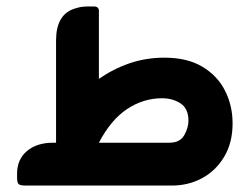

<svg xmlns="http://www.w3.org/2000/svg" viewBox="-20 -576 781 596"><path d="M491 -397Q561 -397 608 -369Q655 -341 678.5 -294.5Q702 -248 702 -193Q702 -133 676 -89.5Q650 -46 607.5 -23Q565 0 513 0H60Q44 0 38.5 -4Q33 -8 33 -24V-37Q33 -81 63.5 -107Q94 -133 145 -133H154V-450Q154 -531 211 -549Q223 -553 232 -554.5Q241 -556 260 -556H271Q287 -556 287 -542V-331Q331 -362 382 -379.5Q433 -397 491 -397ZM287 -133H506Q539 -133 552 -156.5Q565 -180 565 -201Q565 -239 540.5 -255Q516 -271 483 -271Q425 -271 374.5 -237.5Q324 -204 287 -133Z"/></svg>

Font: Zain Black
Style: Regular
Weight: 900
Designer: Zain,Boutros
Foundry: Mobile Telecommunications Company (Zain), 2024
Version: Version 1.50; ttfautohint (v1.8.4)